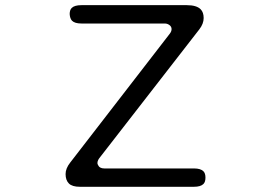

<svg xmlns="http://www.w3.org/2000/svg" viewBox="-20 -718 1040 736"><path d="M249 -94.7Q231.4 -72.3 231.4 -50.8Q231.4 -27.3 244.1 -14.6Q256.8 -2 286.1 -2H723.6Q749 -2 759.8 -12.7Q767.6 -20.5 767.6 -37.1Q767.6 -53.7 759.8 -61.5Q749 -72.3 723.6 -72.3H379.9Q361.3 -72.3 355.5 -85.9Q353.5 -89.8 353.5 -92.8Q353.5 -95.7 354 -98.1Q354.5 -100.6 355.5 -102.5Q357.4 -107.4 360.4 -111.3L744.1 -605.5Q760.7 -627 760.7 -648.9Q760.7 -670.9 749 -682.6Q733.4 -698.2 696.3 -698.2H292Q265.6 -698.2 254.9 -687.5Q247.1 -679.7 247.1 -664.1Q248 -647.5 255.9 -638.7Q266.6 -627.9 292 -627.9H611.3Q623 -627.9 631.8 -620.1Q637.7 -614.3 637.7 -606.4Q637.7 -597.7 630.9 -588.9Z"/></svg>

Font: FakePearl
Style: ExtraLight
Weight: 300
Version: Version 1.2